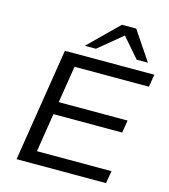

<svg xmlns="http://www.w3.org/2000/svg" viewBox="-134 -1050 1015 1155"><g transform="rotate(15 373.5 -472.5)"><path d="M78 0 190 -705H747L734 -627H271L234 -397H663L650 -319H222L184 -78H648L635 0ZM298 -765 481 -945H570L691 -765H621L515 -887L367 -765Z"/></g></svg>

Font: Nunito Sans 10pt Expanded
Style: Italic
Weight: 400
Width: 7
Italic angle: -9°
Designer: Vernon Adams
Foundry: Vernon Adams
Version: Version 3.101;gftools[0.9.27]